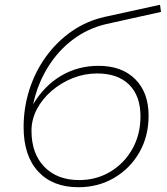

<svg xmlns="http://www.w3.org/2000/svg" viewBox="-20 -781 702 805"><path d="M309 4Q201 4 140 -62Q79 -128 79 -248Q79 -330 103.5 -406Q128 -482 173.5 -544.5Q219 -607 281 -650Q343 -693 418 -710L651 -761L655 -731L425 -680Q348 -662 285.5 -615Q223 -568 180 -498Q137 -428 119 -344Q166 -422 236.5 -463.5Q307 -505 393 -505Q491 -505 547 -449Q603 -393 603 -296Q603 -210 564.5 -142.5Q526 -75 459 -35.5Q392 4 309 4ZM312 -26Q384 -26 442.5 -61Q501 -96 535 -156.5Q569 -217 569 -293Q569 -379 521.5 -426Q474 -473 387 -473Q334 -473 285 -453.5Q236 -434 196.5 -400Q157 -366 134.5 -323Q112 -280 112 -233Q112 -137 166 -81.5Q220 -26 312 -26Z"/></svg>

Font: Montserrat ExtraLight
Style: Italic
Weight: 200
Italic angle: -11.3°
Designer: Julieta Ulanovsky
Foundry: Julieta Ulanovsky
Version: Version 9.000; ttfautohint (v1.8.4.7-5d5b)